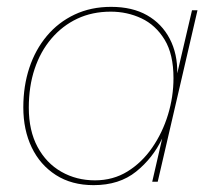

<svg xmlns="http://www.w3.org/2000/svg" viewBox="-20 -530 622 560"><path d="M253 10Q189 10 143 -19.5Q97 -49 72.5 -100Q48 -151 48 -217Q48 -279 65.5 -332Q83 -385 116.5 -425Q150 -465 197.5 -487.5Q245 -510 304 -510Q366 -510 409 -485.5Q452 -461 475 -417Q498 -373 497 -316L540 -500H556L440 0H424L453 -126Q426 -69 377 -29.5Q328 10 253 10ZM257 -4Q310 -4 352 -30Q394 -56 424 -99.5Q454 -143 470 -195.5Q486 -248 486 -302Q486 -372 460 -414.5Q434 -457 392.5 -476.5Q351 -496 303 -496Q249 -496 205.5 -475.5Q162 -455 130 -417.5Q98 -380 81 -329Q64 -278 64 -216Q64 -149 89.5 -101.5Q115 -54 159 -29Q203 -4 257 -4Z"/></svg>

Font: Work Sans Thin
Style: Italic
Weight: 250
Italic angle: -13°
Designer: Wei Huang
Foundry: Wei Huang
Version: Version 2.012